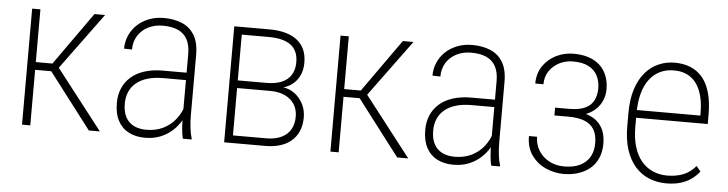

<svg xmlns="http://www.w3.org/2000/svg" viewBox="-39 -700 3301 871"><g transform="rotate(5 1611.0 -264.5)"><path d="M115.7 -528.3V0H78.1V-528.3ZM410.2 -528.3 208 -252.9H101.6L99.6 -288.1H191.4L361.8 -528.3ZM382.3 0 186.5 -256.3 209 -288.1 432.6 0Z M801.3 -97.7V-384.8Q801.3 -426.3 786.6 -452.4Q772 -478.5 744.1 -490.7Q716.3 -502.9 675.8 -502.9Q638.7 -502.9 609.1 -488Q579.6 -473.1 562.5 -446Q545.4 -418.9 545.4 -382.8L509.3 -383.8Q509.3 -415.5 521.5 -443.6Q533.7 -471.7 555.9 -492.7Q578.1 -513.7 609.1 -525.9Q640.1 -538.1 677.2 -538.1Q724.1 -538.1 760.3 -522.9Q796.4 -507.8 816.9 -473.9Q837.4 -439.9 837.4 -383.8V-107.9Q837.4 -79.6 840.8 -51Q844.2 -22.5 850.1 -5.4V0H810.5Q805.7 -18.1 803.5 -45.4Q801.3 -72.8 801.3 -97.7ZM811.5 -299.8 812.5 -266.1H699.2Q656.7 -266.1 625.7 -256.6Q594.7 -247.1 574.5 -229.7Q554.2 -212.4 544.2 -188.7Q534.2 -165 534.2 -136.2Q534.2 -98.6 547.4 -74.2Q560.5 -49.8 584.7 -37.8Q608.9 -25.9 641.1 -25.9Q685.1 -25.9 719 -42.7Q752.9 -59.6 775.6 -89.1Q798.3 -118.7 808.6 -156.2L820.8 -128.9Q814.5 -105 799.8 -80.3Q785.2 -55.7 762.5 -35.2Q739.7 -14.6 709 -2Q678.2 10.7 638.7 10.7Q596.2 10.7 564.5 -5.6Q532.7 -22 515.4 -54.7Q498 -87.4 498 -135.7Q498 -171.9 510.5 -201.7Q522.9 -231.4 547.6 -253.7Q572.3 -275.9 609.1 -287.8Q646 -299.8 694.3 -299.8Z M1187 -250.5H1024.9L1023.9 -285.2H1164.6Q1207 -285.2 1235.4 -297.1Q1263.7 -309.1 1278.3 -332.5Q1293 -356 1293 -390.1Q1293 -417 1284.4 -436.5Q1275.9 -456.1 1258.8 -468.8Q1241.7 -481.4 1216.6 -487.5Q1191.4 -493.7 1157.7 -493.7H1035.6V0H998.5V-528.3H1157.7Q1198.2 -528.3 1229.7 -520Q1261.2 -511.7 1283.7 -494.6Q1306.2 -477.5 1317.9 -451.9Q1329.6 -426.3 1329.6 -390.6Q1329.6 -366.2 1322.3 -344.7Q1314.9 -323.2 1300.3 -306.4Q1285.6 -289.6 1264.4 -279.3Q1243.2 -269 1215.8 -266.6ZM1187 0H1015.6L1025.4 -34.7H1187Q1226.1 -34.7 1254.2 -47.4Q1282.2 -60.1 1297.1 -84.5Q1312 -108.9 1312 -144.5Q1312 -176.3 1297.1 -200Q1282.2 -223.6 1254.2 -237.1Q1226.1 -250.5 1187 -250.5H1073.2L1074.2 -285.2H1221.7L1239.7 -272.5Q1272 -269 1296.4 -250.5Q1320.8 -231.9 1334.7 -204.3Q1348.6 -176.8 1348.6 -144.5Q1348.6 -108.4 1336.9 -81.3Q1325.2 -54.2 1303.7 -36.1Q1282.2 -18.1 1252.4 -9Q1222.7 0 1187 0Z M1520 -528.3V0H1482.4V-528.3ZM1814.5 -528.3 1612.3 -252.9H1505.9L1503.9 -288.1H1595.7L1766.1 -528.3ZM1786.6 0 1590.8 -256.3 1613.3 -288.1 1836.9 0Z M2205.6 -97.7V-384.8Q2205.6 -426.3 2190.9 -452.4Q2176.3 -478.5 2148.4 -490.7Q2120.6 -502.9 2080.1 -502.9Q2043 -502.9 2013.4 -488Q1983.9 -473.1 1966.8 -446Q1949.7 -418.9 1949.7 -382.8L1913.6 -383.8Q1913.6 -415.5 1925.8 -443.6Q1938 -471.7 1960.2 -492.7Q1982.4 -513.7 2013.4 -525.9Q2044.4 -538.1 2081.5 -538.1Q2128.4 -538.1 2164.6 -522.9Q2200.7 -507.8 2221.2 -473.9Q2241.7 -439.9 2241.7 -383.8V-107.9Q2241.7 -79.6 2245.1 -51Q2248.5 -22.5 2254.4 -5.4V0H2214.8Q2210 -18.1 2207.8 -45.4Q2205.6 -72.8 2205.6 -97.7ZM2215.8 -299.8 2216.8 -266.1H2103.5Q2061 -266.1 2030 -256.6Q1999 -247.1 1978.8 -229.7Q1958.5 -212.4 1948.5 -188.7Q1938.5 -165 1938.5 -136.2Q1938.5 -98.6 1951.7 -74.2Q1964.8 -49.8 1989 -37.8Q2013.2 -25.9 2045.4 -25.9Q2089.4 -25.9 2123.3 -42.7Q2157.2 -59.6 2179.9 -89.1Q2202.6 -118.7 2212.9 -156.2L2225.1 -128.9Q2218.8 -105 2204.1 -80.3Q2189.5 -55.7 2166.7 -35.2Q2144 -14.6 2113.3 -2Q2082.5 10.7 2043 10.7Q2000.5 10.7 1968.8 -5.6Q1937 -22 1919.7 -54.7Q1902.3 -87.4 1902.3 -135.7Q1902.3 -171.9 1914.8 -201.7Q1927.2 -231.4 1951.9 -253.7Q1976.6 -275.9 2013.4 -287.8Q2050.3 -299.8 2098.6 -299.8Z M2547.4 -258.3H2480.5V-287.6H2544.4Q2589.8 -287.6 2616.9 -300.3Q2644 -313 2656 -336.7Q2668 -360.4 2668 -391.6Q2668 -422.9 2655.5 -448.2Q2643.1 -473.6 2615.7 -488.5Q2588.4 -503.4 2543.5 -503.4Q2510.3 -503.4 2481.7 -489Q2453.1 -474.6 2435.8 -448.7Q2418.5 -422.9 2418.5 -388.7H2381.3Q2381.3 -434.6 2404.1 -468.3Q2426.8 -502 2463.9 -520.3Q2501 -538.6 2543.5 -538.6Q2581.5 -538.6 2611.3 -528.8Q2641.1 -519 2662.1 -500Q2683.1 -481 2694.3 -453.4Q2705.6 -425.8 2705.6 -390.1Q2705.6 -363.3 2695.3 -339.4Q2685.1 -315.4 2665 -297.1Q2645 -278.8 2615.5 -268.6Q2585.9 -258.3 2547.4 -258.3ZM2480.5 -280.8H2547.4Q2589.4 -280.8 2620.6 -271.7Q2651.9 -262.7 2672.4 -245.1Q2692.9 -227.5 2702.9 -201.9Q2712.9 -176.3 2712.9 -143.1Q2712.9 -106.9 2700.7 -78.6Q2688.5 -50.3 2666 -31Q2643.6 -11.7 2612.5 -1.5Q2581.5 8.8 2544.4 8.8Q2504.4 8.8 2465.1 -8.1Q2425.8 -24.9 2399.7 -60.1Q2373.5 -95.2 2373.5 -148.9H2410.6Q2410.6 -114.3 2428 -86.2Q2445.3 -58.1 2475.6 -41.7Q2505.9 -25.4 2544.4 -25.4Q2587.9 -25.4 2617.2 -40Q2646.5 -54.7 2661.1 -80.8Q2675.8 -106.9 2675.8 -142.1Q2675.8 -180.7 2661.4 -204.8Q2647 -229 2617.9 -240.5Q2588.9 -252 2544.4 -252H2480.5Z M3012.2 10.7Q2969.7 10.7 2933.6 -4.2Q2897.5 -19 2870.6 -49.3Q2843.8 -79.6 2828.9 -125.2Q2814 -170.9 2814 -232.4V-292.5Q2814 -355.5 2829.1 -401.9Q2844.2 -448.2 2870.6 -478.5Q2897 -508.8 2931.2 -523.4Q2965.3 -538.1 3003.4 -538.1Q3043.5 -538.1 3075.4 -525.1Q3107.4 -512.2 3130.1 -485.4Q3152.8 -458.5 3164.8 -416.3Q3176.8 -374 3176.8 -315.4V-273.9H2836.9V-309.1H3140.1V-323.2Q3139.6 -381.8 3123.5 -421.9Q3107.4 -461.9 3076.9 -482.4Q3046.4 -502.9 3003.4 -502.9Q2969.2 -502.9 2941.4 -490Q2913.6 -477.1 2893.1 -450.9Q2872.6 -424.8 2861.6 -385Q2850.6 -345.2 2850.6 -292.5V-232.4Q2850.6 -180.7 2862.5 -141.6Q2874.5 -102.5 2896.5 -76.7Q2918.5 -50.8 2948.5 -37.8Q2978.5 -24.9 3013.7 -24.9Q3052.7 -24.9 3085 -37.1Q3117.2 -49.3 3143.1 -79.6L3162.6 -56.2Q3148.4 -37.6 3127.4 -22.2Q3106.4 -6.8 3078.1 2Q3049.8 10.7 3012.2 10.7Z"/></g></svg>

Font: Roboto Condensed ExtraLight
Style: Regular
Weight: 250
Designer: Christian Robertson
Foundry: Google
Version: Version 3.008; 2023